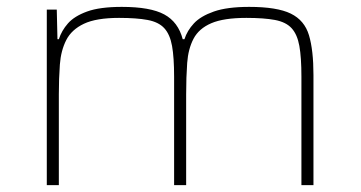

<svg xmlns="http://www.w3.org/2000/svg" viewBox="-20 -538 1048 558"><path d="M116 0V-510H145L147 -424H151Q159 -449 177.5 -470Q196 -491 233 -504.5Q270 -518 334 -518Q417 -518 457.5 -496Q498 -474 511 -424H516Q524 -449 543.5 -470Q563 -491 601.5 -504.5Q640 -518 704 -518Q785 -518 825 -498.5Q865 -479 878 -435.5Q891 -392 891 -320V0H856V-315Q856 -371 850 -404.5Q844 -438 827.5 -456Q811 -474 779 -480Q747 -486 696 -486Q630 -486 594 -470.5Q558 -455 542.5 -425.5Q527 -396 524 -355Q521 -314 521 -264V0H486V-315Q486 -371 480 -404.5Q474 -438 457.5 -456Q441 -474 409 -480Q377 -486 326 -486Q260 -486 224 -469Q188 -452 172.5 -421.5Q157 -391 154 -350.5Q151 -310 151 -264V0Z"/></svg>

Font: Saira Expanded Thin
Style: Regular
Weight: 250
Width: 7
Designer: Hector Gatti with collaboration of the Omnibus-Type team
Foundry: Omnibus-Type
Version: Version 1.101